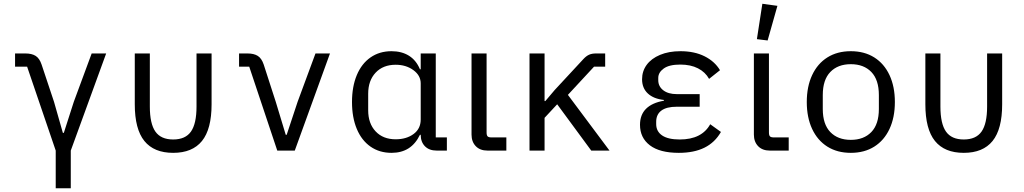

<svg xmlns="http://www.w3.org/2000/svg" viewBox="-20 -800 5440 1020"><path d="M276 0 124 -446H60V-516H115Q149 -516 169.5 -503Q190 -490 201 -457L267 -259L314 -94H319L372 -259L467 -516H544L356 0V200H276Z M776 -234Q776 -143 805.5 -101Q835 -59 900 -59Q965 -59 994.5 -101Q1024 -143 1024 -234V-516H1104V-246Q1104 -114 1053 -51Q1002 12 900 12Q798 12 747 -51Q696 -114 696 -246V-516H776Z M1453 0 1304 -446H1250V-516H1295Q1329 -516 1349.5 -503Q1370 -490 1381 -457L1445 -259L1498 -84H1503L1561 -259L1656 -516H1733L1546 0Z M2354 0H2300Q2260 0 2237.5 -23Q2215 -46 2215 -84H2211Q2188 -36 2150.5 -12Q2113 12 2060 12Q1996 12 1948.5 -21Q1901 -54 1875.5 -115Q1850 -176 1850 -258Q1850 -340 1875.5 -401Q1901 -462 1948.5 -495Q1996 -528 2060 -528Q2114 -528 2152.5 -504Q2191 -480 2211 -432H2215V-516H2295V-70H2354ZM2215 -165V-357Q2215 -399 2176 -427.5Q2137 -456 2082 -456Q2015 -456 1975.5 -414Q1936 -372 1936 -302V-214Q1936 -144 1975.5 -102Q2015 -60 2082 -60Q2139 -60 2177 -88Q2215 -116 2215 -165Z M2670 0H2570Q2530 0 2507.5 -23.5Q2485 -47 2485 -85V-516H2565V-96Q2565 -81 2570.5 -75.5Q2576 -70 2591 -70H2670Z M2940 -246 2873 -174V0H2793V-516H2873V-263H2877L2927 -322L3080 -487Q3095 -503 3110 -509.5Q3125 -516 3146 -516H3195V-446H3136L2997 -296L3218 0H3121Z M3810 -99Q3778 -43 3722.5 -15.5Q3667 12 3586 12Q3485 12 3432.5 -28Q3380 -68 3380 -137Q3380 -190 3412 -222Q3444 -254 3507 -265V-269Q3452 -275 3421.5 -303.5Q3391 -332 3391 -379Q3391 -422 3415.5 -455.5Q3440 -489 3486.5 -508.5Q3533 -528 3595 -528Q3669 -528 3723 -501Q3777 -474 3805 -427L3747 -381Q3727 -417 3688 -437Q3649 -457 3594 -457Q3535 -457 3506 -436Q3477 -415 3477 -386V-374Q3477 -341 3503.5 -320.5Q3530 -300 3575 -300H3697V-233H3575Q3521 -233 3493.5 -212.5Q3466 -192 3466 -153V-141Q3466 -102 3497.5 -80.5Q3529 -59 3591 -59Q3650 -59 3690.5 -79.5Q3731 -100 3753 -140Z M4170 0H4070Q4030 0 4007.5 -23.5Q3985 -47 3985 -85V-516H4065V-96Q4065 -81 4070.5 -75.5Q4076 -70 4091 -70H4170ZM4001 -592 4030 -780 4110 -769 4058 -585Z M4266 -258Q4266 -340 4294.5 -401Q4323 -462 4375.5 -495Q4428 -528 4500 -528Q4572 -528 4624.5 -495Q4677 -462 4705.5 -401Q4734 -340 4734 -258Q4734 -176 4705.5 -115Q4677 -54 4624.5 -21Q4572 12 4500 12Q4428 12 4375.5 -21Q4323 -54 4294.5 -115Q4266 -176 4266 -258ZM4649 -221V-295Q4649 -376 4609 -417.5Q4569 -459 4500 -459Q4431 -459 4391 -417.5Q4351 -376 4351 -295V-221Q4351 -140 4391 -98.5Q4431 -57 4500 -57Q4569 -57 4609 -98.5Q4649 -140 4649 -221Z M4976 -234Q4976 -143 5005.5 -101Q5035 -59 5100 -59Q5165 -59 5194.5 -101Q5224 -143 5224 -234V-516H5304V-246Q5304 -114 5253 -51Q5202 12 5100 12Q4998 12 4947 -51Q4896 -114 4896 -246V-516H4976Z"/></svg>

Font: iA Writer Quattro V
Style: Regular
Weight: 400
Designer: Mike Abbink, Paul van der Laan, Pieter van Rosmalen, Oliver Reichenstein
Foundry: Information Architects Inc.
Version: Version 2.000